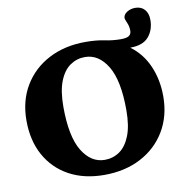

<svg xmlns="http://www.w3.org/2000/svg" viewBox="-89 -901 971 1001"><g transform="rotate(-10 396.5 -400.0)"><path d="M405 -685Q463 -685 505.2 -676Q547.5 -667 591 -667Q622 -667 634.2 -675.8Q646.5 -684.5 646.5 -702.5Q646.5 -726 637.2 -746.2Q628 -766.5 628.5 -773Q629 -790.5 648.2 -802.8Q667.5 -815 692 -815Q723.5 -815 741.5 -794.8Q759.5 -774.5 759.5 -740Q759.5 -686.5 729 -650.8Q698.5 -615 631 -615Q693 -569.5 724.8 -496.5Q756.5 -423.5 756.5 -336Q756.5 -231.5 709 -152.2Q661.5 -73 577.5 -29Q493.5 15 383.5 15Q277 15 198 -28Q119 -71 75.5 -149.5Q32 -228 32 -334Q32 -439 79.5 -518Q127 -597 211.2 -641Q295.5 -685 405 -685ZM399.5 -62Q443 -62 478 -86.2Q513 -110.5 533.8 -162.8Q554.5 -215 554.5 -298.5Q554.5 -455.5 508.2 -531.8Q462 -608 389 -608Q346 -608 310.8 -583.8Q275.5 -559.5 254.8 -507.5Q234 -455.5 234 -371.5Q234 -214.5 280.2 -138.2Q326.5 -62 399.5 -62Z"/></g></svg>

Font: Newsreader 16pt ExtraBold
Style: Regular
Weight: 800
Designer: Hugues Gentile
Foundry: Production Type
Version: Version 1.003; ttfautohint (v1.8.3)